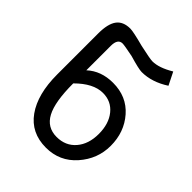

<svg xmlns="http://www.w3.org/2000/svg" viewBox="-189 -783 891 891"><g transform="rotate(45 256.0 -338.0)"><path d="M140.6 -390.6Q191.4 -437.5 269.5 -437.5Q359.4 -437.5 414.1 -375Q468.8 -312.5 468.8 -222.7Q468.8 -136.7 410.2 -70.3Q351.6 -3.9 261.7 -3.9Q164.1 -3.9 111.3 -78.1Q58.6 -152.3 58.6 -281.2V-550.8Q58.6 -613.3 80.1 -642.6Q101.6 -671.9 148.4 -671.9Q168 -671.9 242.2 -652.3Q312.5 -636.7 328.1 -636.7Q371.1 -636.7 429.7 -671.9L460.9 -609.4Q394.5 -566.4 328.1 -566.4Q308.6 -566.4 242.2 -585.9Q183.6 -597.7 171.9 -597.7Q140.6 -597.7 140.6 -550.8ZM140.6 -304.7Q140.6 -183.6 169.9 -128.9Q199.2 -74.2 261.7 -74.2Q320.3 -74.2 355.5 -115.2Q390.6 -156.2 390.6 -222.7Q390.6 -289.1 357.4 -330.1Q324.2 -371.1 269.5 -371.1Q207 -371.1 140.6 -304.7Z"/></g></svg>

Font: 和音 by 宁静之雨，公众号njzyshare
Style: Regular
Weight: 400
Designer: Steve Matteson
Foundry: Ascender Corporation
Version: Version 6.00;June 8, 2018;FontCreator 11.0.0.2388 32-bit